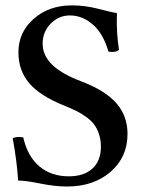

<svg xmlns="http://www.w3.org/2000/svg" viewBox="-20 -678 531 708"><path d="M46.9 -12.2Q42.5 -82.5 26.9 -168Q35.6 -172.9 49.8 -172.9Q61 -172.9 65.9 -170.9Q81.5 -101.6 125 -64.7Q168.5 -27.8 233.9 -27.8Q289.6 -27.8 320.8 -56.4Q352.1 -85 352.1 -137.2Q352.1 -163.1 344.7 -184.3Q337.4 -205.6 326.4 -220Q315.4 -234.4 296.4 -247.8Q277.3 -261.2 260.3 -269.5Q243.2 -277.8 217.8 -288.1Q127 -324.7 87.4 -371.6Q47.9 -418.5 47.9 -484.9Q47.9 -559.1 104.2 -608.6Q160.6 -658.2 245.1 -658.2Q294.4 -658.2 344.5 -645Q394.5 -631.8 411.1 -629.9Q408.7 -554.7 418.9 -494.1Q405.8 -482.9 379.9 -487.8Q360.8 -554.2 322.3 -587.6Q283.7 -621.1 237.8 -621.1Q196.3 -621.1 166.7 -590.6Q137.2 -560.1 137.2 -517.1Q137.2 -473.6 172.6 -439.2Q208 -404.8 282.2 -377Q368.7 -343.8 409.4 -297.1Q450.2 -250.5 450.2 -184.1Q450.2 -98.6 387.7 -44.4Q325.2 9.8 227.1 9.8Q183.1 9.8 128.7 -1.2Q74.2 -12.2 46.9 -12.2Z"/></svg>

Font: Common Serif Medium
Style: Regular
Weight: 500
Designer: Philipp H. Poll, Khaled Hosny
Foundry: Stefan Peev, Context Ltd.
Version: Version 1.026